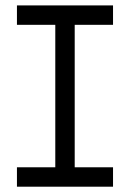

<svg xmlns="http://www.w3.org/2000/svg" viewBox="-20 -704 490 724"><path d="M406.2 -683.6V-610.4H261.7V-73.2H406.2V0H43.9V-73.2H188.5V-610.4H43.9V-683.6Z"/></svg>

Font: Anka/Coder Narrow
Style: Regular
Weight: 400
Width: 3
Monospace: yes
Version: Version 001.100